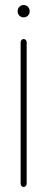

<svg xmlns="http://www.w3.org/2000/svg" viewBox="-20 -747 188 763"><path d="M86 -579C86 -586 81 -592 74 -592C67 -592 62 -586 62 -579V-17C62 -10 67 -4 74 -4C81 -4 86 -10 86 -17ZM74 -678C88 -678 98 -689 98 -702C98 -716 88 -727 74 -727C60 -727 50 -716 50 -702C50 -689 60 -678 74 -678Z"/></svg>

Font: LS
Style: Light
Weight: 300
Designer: BSozoo
Foundry: BSozoo
Version: Version 001.000